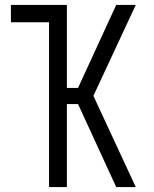

<svg xmlns="http://www.w3.org/2000/svg" viewBox="-20 -755 623 775"><path d="M178 0V-665H24V-735H250V-400H295L449 -735H528L357 -368L528 0H449L295 -335H250V0Z"/></svg>

Font: Huly
Style: Regular
Weight: 400
Designer: Belleve Invis
Foundry: Belleve Invis
Version: Version 33.2.5; ttfautohint (v1.8.4)